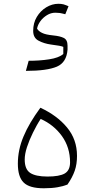

<svg xmlns="http://www.w3.org/2000/svg" viewBox="-20 -990 498 1014"><path d="M211.4 4.3C239.5 4.3 263.8 2.4 283.3 -1C302.9 -4.3 320.5 -9 336.2 -15.2C353.8 -40.5 366.7 -65.2 374.8 -88.6C382.9 -111.9 386.7 -138.1 386.7 -166.7C386.7 -224.8 369 -274.8 333.8 -317.1C298.6 -359.5 251.9 -393.8 193.3 -421C153.8 -367.1 123.8 -316.7 104.3 -269.5C84.3 -222.4 74.3 -174.3 74.3 -125.7C74.3 -79.5 84.3 -46.2 104.8 -26.2C125.2 -5.7 160.5 4.3 211.4 4.3ZM194.8 -361.9C241 -341.4 278.1 -311.4 307.1 -271.4C335.7 -231.4 350 -185.2 350 -132.9C350 -104.3 340.5 -84.8 321.9 -73.8C302.9 -62.9 272.4 -57.6 231 -57.6C188.6 -57.6 158.1 -64.3 139 -77.1C120 -90 110.5 -113.3 110.5 -147.6C110.5 -166.2 114.3 -188.1 122.4 -212.9C130.5 -237.6 141 -262.9 153.8 -289C166.7 -315.2 180 -339.5 194.8 -361.9ZM324.8 -914.8 341.9 -957.1C331.9 -961.4 323.3 -964.8 315.2 -967.1C307.1 -969 298.1 -970 288.6 -970C266.2 -970 244.8 -963.8 224.3 -951.4C203.8 -939 187.1 -921.9 174.3 -900.5C161.4 -879 155.2 -854.3 155.2 -827.1C155.2 -801.9 164.8 -784.8 184.3 -774.8C203.3 -764.8 224.8 -758.1 249 -754.8C285.2 -750.5 307.1 -746.2 314.3 -742.4V-704.8C298.1 -691 273.3 -681.9 239.5 -676.7C205.7 -671.4 169.5 -669 131.4 -669L116.7 -615.7C191.4 -615.7 245.7 -623.3 280.5 -638.1C314.8 -652.9 333.3 -682.9 336.7 -728.1V-749C336.7 -769.5 330 -782.9 317.1 -789.5C303.8 -796.2 285.2 -800.5 261 -802.9C233.8 -805.7 214.3 -810 202.4 -816.2C190 -821.9 181 -829.5 175.7 -839C178.1 -851.9 183.8 -865.2 193.3 -878.1C202.4 -891 214.3 -901.4 228.1 -910C241.9 -918.6 256.7 -922.9 272.4 -922.9C280.5 -922.9 288.1 -922.4 295.7 -921.4C302.9 -920 312.9 -918.1 324.8 -914.8Z"/></svg>

Font: Pinar Light
Style: Regular
Weight: 300
Designer: Amin Abedi
Version: Version 2.00;September 9, 2021;FontCreator 13.0.0.2683 64-bi